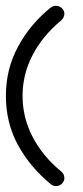

<svg xmlns="http://www.w3.org/2000/svg" viewBox="-20 -632 281 652"><path d="M0 -306.6Q0 -397.5 41.5 -474.1Q83 -550.8 152.3 -606.4Q160.2 -612.3 169.9 -612.3Q183.6 -612.3 192.4 -601.6Q200.2 -592.8 198.2 -581.1Q196.3 -570.3 187.5 -562.5Q124 -509.8 90.3 -444.3Q56.6 -378.9 56.6 -306.6Q56.6 -233.4 90.3 -168Q124 -102.5 187.5 -49.8Q197.3 -42 198.2 -31.2Q200.2 -19.5 192.4 -10.7Q183.6 0 169.9 0Q159.2 0 152.3 -6.8Q82 -64.5 41 -139.6Q0 -214.8 0 -306.6Z"/></svg>

Font: Scriphy
Style: Regular
Weight: 400
Designer: Ala M. Lockhart
Foundry: Ala M. Lockhart
Version: Version 1.0 2021